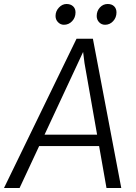

<svg xmlns="http://www.w3.org/2000/svg" viewBox="-44 -941 682 961"><path d="M-24 0 339 -747H421L563 0H489L452 -210H152L54 0ZM179 -267H442L379 -625L372 -681L345 -623ZM276 -817Q259 -817 246.5 -829.8Q234 -842.5 234 -861Q234 -885 250.8 -903Q267.5 -921 289 -921Q309.5 -921 321.8 -909.5Q334 -898 334 -879Q334 -853 317 -835Q300 -817 276 -817ZM482 -817Q464 -817 452 -829.8Q440 -842.5 440 -861Q440 -886 456 -903.5Q472 -921 495 -921Q515.5 -921 527.2 -909.5Q539 -898 539 -879Q539 -853 522.2 -835Q505.5 -817 482 -817Z"/></svg>

Font: Koeln Type Sans Light
Style: Italic
Weight: 300
Italic angle: -7.5°
Designer: Eben Sorkin
Foundry: Eben Sorkin
Version: Version 2.001